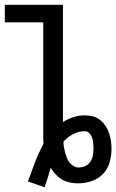

<svg xmlns="http://www.w3.org/2000/svg" viewBox="-21 -755 484 799"><path d="M164 24 95 0Q103 -20 110 -40Q117 -60 124.5 -79.5Q132 -99 141 -118.5Q150 -138 160 -157Q159 -168 159 -179Q159 -190 159 -201V-662H-1V-735H241V-247Q261 -260 284 -267.5Q307 -275 331 -275Q348 -275 364.5 -271Q381 -267 394.5 -256.5Q408 -246 417.5 -232Q427 -218 432.5 -202Q438 -186 440.5 -169.5Q443 -153 443 -136Q443 -107 435 -79Q427 -51 407 -30.5Q387 -10 359 -1Q331 8 302 8Q285 8 268 4Q251 0 236.5 -8.5Q222 -17 210.5 -29.5Q199 -42 190 -57Q184 -37 178 -16.5Q172 4 164 24ZM306 -58Q321 -58 334 -64Q347 -70 355 -82Q363 -94 365.5 -108Q368 -122 368 -136Q368 -148 367 -159Q366 -170 362.5 -181Q359 -192 351 -200.5Q343 -209 331 -209Q306 -209 282.5 -196.5Q259 -184 243 -165Q243 -154 245 -142.5Q247 -131 250 -120Q253 -109 257 -98.5Q261 -88 268 -79Q275 -70 285 -64Q295 -58 306 -58Z"/></svg>

Font: Iosevka Etoile
Style: Regular
Weight: 400
Designer: Belleve Invis
Foundry: Belleve Invis
Version: Version 33.2.4